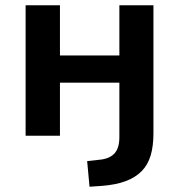

<svg xmlns="http://www.w3.org/2000/svg" viewBox="-20 -514 679 727"><path d="M319 193 310 96 355 91Q393 88 412.5 68Q432 48 432 5V-201H207V0H77V-494H207V-304H432V-494H561V-9Q561 39 550.5 74.5Q540 110 516.5 134Q493 158 455.5 172Q418 186 364 190Z"/></svg>

Font: Nunito Sans 10pt
Style: Bold
Weight: 700
Designer: Vernon Adams
Foundry: Vernon Adams
Version: Version 3.101;gftools[0.9.27]